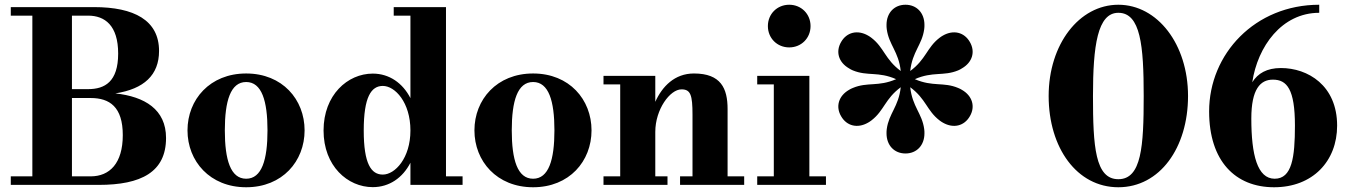

<svg xmlns="http://www.w3.org/2000/svg" viewBox="-20 -780 5690 810"><path d="M396.5 0C575.5 0 680.5 -54 680.5 -198C680.5 -318.5 590.5 -372.5 466.5 -386C587.5 -404.5 651 -463.5 651 -565C651 -695 545 -750 377 -750H25.5V-714H116.5V-36H25.5V0ZM352 -714C422 -714 478.5 -673 478.5 -554C478.5 -435 422 -404 352 -404H283.5V-714ZM362.5 -366.5C442.5 -366.5 498 -329 498 -210C498 -91 442.5 -36 362.5 -36H283.5V-366.5Z M771 -230C771 -100 865.5 10 1018.5 10C1171.5 10 1265 -100 1265 -230C1265 -360 1171.5 -470 1018.5 -470C865.5 -470 771 -360 771 -230ZM928.5 -230C928.5 -354 952.5 -434 1018.5 -434C1084.5 -434 1108.5 -354 1108.5 -230C1108.5 -106 1084.5 -26 1018.5 -26C952.5 -26 928.5 -106 928.5 -230Z M1931.5 -36H1861.5V-750H1641V-714H1711.5V-366C1679 -429.5 1622.5 -469.5 1552.5 -469.5C1446.5 -469.5 1345 -379.5 1345 -229.5C1345 -79.5 1446.5 9.5 1552.5 9.5C1622.5 9.5 1679 -30 1711.5 -93.5V0H1931.5ZM1711.5 -229.5C1711.5 -113 1646.5 -43.5 1595 -43.5C1546 -43.5 1514.5 -88.5 1514.5 -229.5C1514.5 -371 1546 -417.5 1595 -417.5C1646.5 -417.5 1711.5 -348 1711.5 -229.5Z M1981.5 -230C1981.5 -100 2076 10 2229 10C2382 10 2475.5 -100 2475.5 -230C2475.5 -360 2382 -470 2229 -470C2076 -470 1981.5 -360 1981.5 -230ZM2139 -230C2139 -354 2163 -434 2229 -434C2295 -434 2319 -354 2319 -230C2319 -106 2295 -26 2229 -26C2163 -26 2139 -106 2139 -230Z M2526 -36V0H2796V-36H2744.5V-223.5C2744.5 -318.5 2806.5 -403 2855 -403C2893.5 -403 2901.5 -379.5 2901.5 -295.5V-36H2849V0H3119.5V-36H3049.5V-320C3049.5 -407 3021.5 -470 2907.5 -470C2826 -470 2773.5 -415 2744.5 -350.5V-460H2526V-424H2596.5V-36Z M3219.5 -670C3219.5 -619 3258.5 -580 3309.5 -580C3360.5 -580 3399.5 -619 3399.5 -670C3399.5 -721 3360.5 -760 3309.5 -760C3258.5 -760 3219.5 -721 3219.5 -670ZM3174.5 -36V0H3464.5V-36H3394.5V-460H3174.5V-424H3244.5V-36Z M3880 -217.5C3880 -223.5 3880 -228.5 3879 -235.5C3870 -302 3829 -329.5 3820 -412C3886.5 -363 3890 -313.5 3943 -272.5C3948.5 -268 3953 -265.5 3958 -262.5C4002.5 -237 4048 -248.5 4071.5 -289.5C4095.5 -330 4082.5 -375.5 4038 -401C4033 -404 4028.5 -406.5 4022 -409C3960 -435 3915.5 -413 3839.5 -446C3915.5 -479.5 3960 -457.5 4022 -483C4028.5 -485.5 4033 -488.5 4038 -491.5C4082.5 -517 4095.5 -562 4071.5 -603C4048 -644 4002.5 -655.5 3958 -630C3953 -627 3948.5 -624.5 3943 -620C3890 -579 3886.5 -529.5 3820 -480.5C3829 -563 3870 -590.5 3879 -657C3880 -664 3880 -669 3880 -675C3880 -726 3847 -760 3800 -760C3753 -760 3720 -726 3720 -675C3720 -669 3720 -664 3721 -657C3730 -590.5 3771 -563 3780 -480.5C3713.5 -529.5 3710 -579 3657 -620C3651.5 -624.5 3647 -627 3642 -630C3597.5 -655.5 3552 -644 3528.5 -603C3504.5 -562 3517.5 -517 3562 -491.5C3567 -488.5 3571.5 -485.5 3578 -483C3640 -457.5 3684.5 -479.5 3760.5 -446C3684.5 -413 3640 -435 3578 -409C3571.5 -406.5 3567 -404 3562 -401C3517.5 -375.5 3504.5 -330 3528.5 -289.5C3552 -248.5 3597.5 -237 3642 -262.5C3647 -265.5 3651.5 -268 3657 -272.5C3710 -313.5 3713.5 -363 3780 -412C3771 -329.5 3730 -302 3721 -235.5C3720 -228.5 3720 -223.5 3720 -217.5C3720 -166.5 3753 -132.5 3800 -132.5C3847 -132.5 3880 -166.5 3880 -217.5Z M4698 10C4873 10 4992 -156.5 4992 -375C4992 -593.5 4863 -760 4698 -760C4533 -760 4404 -593.5 4404 -375C4404 -156.5 4523 10 4698 10ZM4698 -726C4792 -726 4805 -587 4805 -375C4805 -163 4796 -24 4698 -24C4600 -24 4591 -163 4591 -375C4591 -587 4610 -726 4698 -726Z M5621 -250C5621 -420 5497 -493 5384 -493C5324.5 -493 5286.5 -470.5 5263 -433C5285.5 -584 5387.5 -726 5545.5 -726V-760C5275 -760 5081 -553 5081 -310C5081 -100 5192 10 5355 10C5518 10 5621 -100 5621 -250ZM5443 -250C5443 -116 5430.5 -26 5357.5 -26C5284.5 -26 5259 -126.5 5259 -280C5259 -404 5297 -444 5350 -444C5409 -444 5443 -404 5443 -250Z"/></svg>

Font: Bodoni* 06
Style: Bold
Weight: 700
Version: Version 2.2